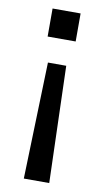

<svg xmlns="http://www.w3.org/2000/svg" viewBox="-83 -550 428 796"><g transform="rotate(10 130.5 -152.5)"><path d="M77 205 92 -286H169L184 205ZM190 -510V-392H72V-510Z"/></g></svg>

Font: Instrument Sans SemiCondensed Medium
Style: Regular
Weight: 500
Width: 4
Designer: Rodrigo Fuenzalida
Foundry: fragTYPE
Version: Version 1.000;gftools[0.9.28]